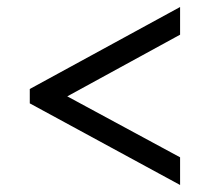

<svg xmlns="http://www.w3.org/2000/svg" viewBox="-20 -632 599 548"><path d="M494 -104 65 -337V-378L494 -612V-533L172 -357L494 -183Z"/></svg>

Font: Noto Serif Thai
Style: Bold
Weight: 700
Designer: Monotype Design Team
Foundry: Monotype Imaging Inc.
Version: Version 2.002; ttfautohint (v1.8.4.7-5d5b)